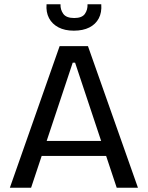

<svg xmlns="http://www.w3.org/2000/svg" viewBox="-20 -875 689 895"><path d="M26 0 258 -660H390L623 0H524L330 -583H319L125 0ZM136 -148V-218H525V-148ZM197 -855H262Q261 -830 275 -810.5Q289 -791 326 -791Q362 -791 375.5 -810Q389 -829 388 -855H452Q455 -817 440.5 -789.5Q426 -762 396.5 -747Q367 -732 324 -732Q282 -732 252.5 -747.5Q223 -763 208.5 -790.5Q194 -818 197 -855Z"/></svg>

Font: Bricolage Grotesque 28pt
Style: Regular
Weight: 400
Version: Version 1.001;gftools[0.9.33.dev8+g029e19f]